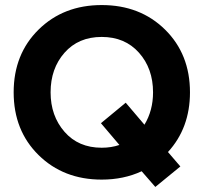

<svg xmlns="http://www.w3.org/2000/svg" viewBox="-20 -698 805 759"><path d="M382 12Q231 12 132.5 -85Q34 -182 34 -333Q34 -484 132.5 -581Q231 -678 382 -678Q534 -678 632.5 -581Q731 -484 731 -333Q731 -192 644 -97L693 -40L594 41L540 -21Q469 12 382 12ZM382 -114Q420 -114 452 -125L379 -211L477 -292L551 -205Q585 -261 585 -333Q585 -427 529.5 -489.5Q474 -552 382 -552Q290 -552 235 -489.5Q180 -427 180 -333Q180 -240 235 -177Q290 -114 382 -114Z"/></svg>

Font: UN Bangla
Style: Bold
Weight: 700
Designer: Desinged by Rajon, Unicode developed by Rashed (IMGN)
Version: Version 2.001;March 19, 2023;FontCreator 14.0.0.2901 64-bit